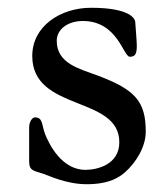

<svg xmlns="http://www.w3.org/2000/svg" viewBox="-20 -458 433 494"><path d="M55 -43C55 -18 67 -19 91 -11C106 -6 151 16 203 16C263 16 288 -3 302 -15C331 -41 355 -81 355 -119C355 -197 328 -227 233 -263C185 -281 126 -294 126 -353C126 -383 155 -404 193 -404C283 -404 297 -312 314 -312C328 -312 332 -319 332 -341C332 -352 328 -398 328 -401C328 -408 318 -438 214 -438C136 -438 63 -391 63 -314C63 -170 287 -213 287 -92C287 -35 231 -21 200 -21C138 -21 106 -88 96 -113C87 -136 91 -156 70 -156C63 -156 55 -145 55 -130Z"/></svg>

Font: OFL Sorts Mill Goudy
Style: Regular
Weight: 500
Version: Version 003.000